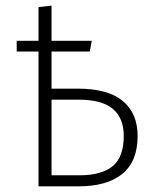

<svg xmlns="http://www.w3.org/2000/svg" viewBox="-20 -658 544 678"><path d="M466 -178Q466 -88 412 -44Q358 0 257 0H116V-476H39V-514H116V-633L162 -638V-514H304L297 -476H162V-345H254Q362 -345 414 -301Q466 -257 466 -178ZM417 -178Q417 -241 378.5 -273.5Q340 -306 258 -306H162V-39H261Q338 -39 377.5 -71Q417 -103 417 -178Z"/></svg>

Font: FiraGO ExtraLight
Style: Regular
Weight: 200
Designer: bBox Type
Foundry: bBox Type GmbH
Version: Version 1.001